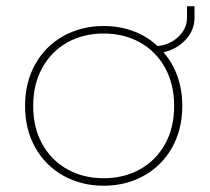

<svg xmlns="http://www.w3.org/2000/svg" viewBox="-20 -578 671 613"><path d="M60 -240Q60 -315 92.5 -373Q125 -431 182.5 -463Q240 -495 311 -495Q362 -495 406 -478.5Q450 -462 483 -431Q523 -435 550 -461Q577 -487 577 -521V-558H601V-521Q601 -482 573 -451.5Q545 -421 502 -411Q531 -378 546.5 -334.5Q562 -291 562 -240Q562 -165 529.5 -107Q497 -49 439.5 -17Q382 15 311 15Q240 15 182.5 -17Q125 -49 92.5 -107Q60 -165 60 -240ZM536 -240Q536 -309 507 -361.5Q478 -414 427 -442.5Q376 -471 311 -471Q246 -471 195 -442.5Q144 -414 115 -361.5Q86 -309 86 -240Q86 -170 115 -118Q144 -66 195 -37.5Q246 -9 311 -9Q376 -9 427 -37.5Q478 -66 507 -118Q536 -170 536 -240Z"/></svg>

Font: Prompt Thin
Style: Regular
Weight: 250
Designer: Katatrad Team
Foundry: CadsonDemak
Version: Version 1.001